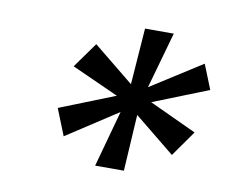

<svg xmlns="http://www.w3.org/2000/svg" viewBox="-52 -797 593 500"><g transform="rotate(10 244.5 -547.0)"><path d="M228 -360 269 -509 134 -421 106 -491 252 -549 128 -605 176 -672 283 -585 294 -734H370L328 -585L463 -671L489 -606L343 -548L468 -490L420 -422L313 -509L304 -360Z"/></g></svg>

Font: DM Sans 24pt Medium
Style: Italic
Weight: 500
Italic angle: -10°
Designer: Colophon Foundry, Jonny Pinhorn
Foundry: Colophon Foundry
Version: Version 4.004;gftools[0.9.30]